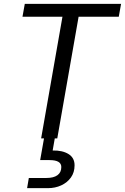

<svg xmlns="http://www.w3.org/2000/svg" viewBox="-20 -720 650 999"><path d="M194 0 305 -633H97L109 -700H610L598 -633H389L278 0ZM121 259 130 206H222Q259 206 279 191.5Q299 177 299 149Q299 113 238 113H189L212 -17H268L254 63Q305 62 336.5 81.5Q368 101 368 140Q368 177 349 203.5Q330 230 298.5 244.5Q267 259 229 259Z"/></svg>

Font: Rethink Sans
Style: Italic
Weight: 400
Italic angle: -10°
Designer: The Rethink Sans project authors (Hans Thiessen). DM Sans designed by Colophon Foundry.
Foundry: Rethink Communications LLC
Version: Version 1.001